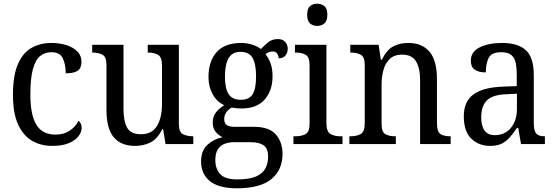

<svg xmlns="http://www.w3.org/2000/svg" viewBox="-20 -778 3002 1037"><path d="M262 10Q200 10 152.5 -18Q105 -46 77.5 -106.5Q50 -167 50 -265Q50 -372 77.5 -433.5Q105 -495 152 -520.5Q199 -546 258 -546Q301 -546 338 -534.5Q375 -523 397.5 -500.5Q420 -478 420 -444Q420 -410 399.5 -396Q379 -382 335 -382Q335 -429 319.5 -462.5Q304 -496 258 -496Q223 -496 197.5 -476Q172 -456 158 -406Q144 -356 144 -266Q144 -159 176 -105Q208 -51 280 -51Q325 -51 357 -72.5Q389 -94 404 -126Q421 -112 421 -87Q421 -65 404 -42.5Q387 -20 352 -5Q317 10 262 10Z M709 10Q634 10 594.5 -36.5Q555 -83 555 -186V-427Q555 -471 533.5 -482.5Q512 -494 481 -494H478V-536H647V-190Q647 -124 666.5 -88.5Q686 -53 741 -53Q801 -53 828 -98Q855 -143 855 -216V-422Q855 -470 833.5 -482Q812 -494 781 -494H778V-536H946V-109Q946 -64 968.5 -53Q991 -42 1021 -42H1024V0H874L861 -81H857Q829 -26 791.5 -8Q754 10 709 10Z M1260 239Q1162 239 1114 200.5Q1066 162 1066 94Q1066 35 1101 3.5Q1136 -28 1182 -37Q1162 -46 1145.5 -65Q1129 -84 1129 -117Q1129 -147 1145 -169Q1161 -191 1191 -210Q1151 -228 1128.5 -269.5Q1106 -311 1106 -361Q1106 -447 1150 -496.5Q1194 -546 1283 -546Q1316 -546 1345 -536Q1374 -526 1389 -513Q1402 -527 1425 -547Q1448 -567 1480 -567Q1507 -567 1520.5 -551.5Q1534 -536 1534 -515Q1534 -494 1522 -478.5Q1510 -463 1485 -463Q1485 -476 1477.5 -488Q1470 -500 1453 -500Q1441 -500 1432 -496Q1423 -492 1414 -486Q1430 -465 1441 -437Q1452 -409 1452 -365Q1452 -290 1410 -241Q1368 -192 1283 -192Q1271 -192 1256 -193.5Q1241 -195 1231 -197Q1215 -188 1203 -172.5Q1191 -157 1191 -134Q1191 -114 1203.5 -103.5Q1216 -93 1250 -93H1352Q1435 -93 1470.5 -51Q1506 -9 1506 53Q1506 139 1446 189Q1386 239 1260 239ZM1280 -239Q1326 -239 1344.5 -269Q1363 -299 1363 -365Q1363 -433 1344 -465.5Q1325 -498 1279 -498Q1235 -498 1215 -464.5Q1195 -431 1195 -364Q1195 -300 1215 -269.5Q1235 -239 1280 -239ZM1262 191Q1327 191 1363 175Q1399 159 1413.5 131.5Q1428 104 1428 69Q1428 24 1404 7Q1380 -10 1335 -10H1243Q1218 -10 1195 -2Q1172 6 1157.5 27Q1143 48 1143 87Q1143 132 1168.5 161.5Q1194 191 1262 191Z M1693 -638Q1670 -638 1654.5 -651.5Q1639 -665 1639 -698Q1639 -732 1654.5 -745Q1670 -758 1693 -758Q1716 -758 1732 -745Q1748 -732 1748 -698Q1748 -665 1732 -651.5Q1716 -638 1693 -638ZM1565 0V-42H1577Q1608 -42 1630 -53.5Q1652 -65 1652 -109V-426Q1652 -470 1631 -482Q1610 -494 1579 -494H1573V-536H1743V-114Q1743 -67 1764.5 -54.5Q1786 -42 1818 -42H1830V0Z M1867 0V-42H1875Q1906 -42 1928 -54Q1950 -66 1950 -114V-426Q1950 -471 1928.5 -482.5Q1907 -494 1877 -494H1872V-536H2025L2037 -455H2042Q2069 -509 2104 -527.5Q2139 -546 2186 -546Q2259 -546 2299.5 -499Q2340 -452 2340 -350V-114Q2340 -66 2359 -54Q2378 -42 2409 -42H2414V0H2249V-346Q2249 -410 2227 -446.5Q2205 -483 2152 -483Q2110 -483 2085.5 -460Q2061 -437 2051 -400Q2041 -363 2041 -320V-109Q2041 -64 2062 -53Q2083 -42 2113 -42H2118V0Z M2627 10Q2566 10 2525.5 -29Q2485 -68 2485 -150Q2485 -230 2537 -268Q2589 -306 2695 -310L2771 -313V-373Q2771 -410 2765.5 -437.5Q2760 -465 2742 -480.5Q2724 -496 2687 -496Q2635 -496 2619.5 -465.5Q2604 -435 2604 -387Q2564 -387 2543.5 -402Q2523 -417 2523 -450Q2523 -499 2571.5 -522.5Q2620 -546 2692 -546Q2777 -546 2820 -507Q2863 -468 2863 -373V-114Q2863 -72 2876 -57Q2889 -42 2920 -42H2923V0H2794L2779 -87H2772Q2753 -59 2734 -37Q2715 -15 2690.5 -2.5Q2666 10 2627 10ZM2652 -48Q2707 -48 2739.5 -87.5Q2772 -127 2772 -191V-272L2714 -269Q2638 -266 2608.5 -234.5Q2579 -203 2579 -145Q2579 -98 2597 -73Q2615 -48 2652 -48Z"/></svg>

Font: Noto Serif Hebrew SemiCondensed
Style: Regular
Weight: 400
Width: 4
Designer: Monotype Design Team
Foundry: Monotype Imaging Inc.
Version: Version 2.004; ttfautohint (v1.8.4.7-5d5b)